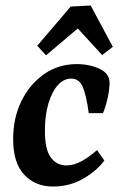

<svg xmlns="http://www.w3.org/2000/svg" viewBox="-20 -668 443 701"><path d="M173 13Q109 13 68.5 -30Q28 -73 28 -160Q28 -237 58 -298.5Q88 -360 140.5 -397Q193 -434 260 -434Q285 -434 307.5 -429Q330 -424 349 -414Q365 -405 372.5 -393Q380 -381 380 -366Q380 -341 373 -310Q366 -279 356 -255H304Q295 -321 282 -351Q269 -381 240 -381Q213 -381 191.5 -357.5Q170 -334 157 -291Q144 -248 144 -190Q144 -122 165.5 -93Q187 -64 223 -64Q250 -64 279.5 -80.5Q309 -97 334 -120L361 -82Q334 -45 284.5 -16Q235 13 173 13ZM116 -501 238 -644 311 -648 392 -497 353 -467 264 -564 148 -466Z"/></svg>

Font: Rasa SemiBold
Style: Italic
Weight: 600
Italic angle: -7.10001°
Designer: Anna Giedrys (Yrsa+Rasa design), David Brezina (Yrsa art-direction, Rasa art-direction, design)
Foundry: Rosetta Type Foundry
Version: Version 2.004